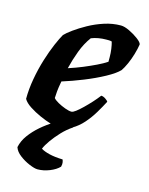

<svg xmlns="http://www.w3.org/2000/svg" viewBox="-108 -569 648 837"><g transform="rotate(15 216.5 -150.0)"><path d="M183 0Q172 0 148.5 -7Q125 -14 98 -26Q71 -38 48 -53Q25 -68 16 -84Q16 -128 24.5 -175.5Q33 -223 46.5 -266.5Q60 -310 74.5 -343.5Q89 -377 99 -394Q109 -405 133 -422.5Q157 -440 189.5 -458Q222 -476 259 -488Q296 -500 333 -500Q349 -500 372 -489Q395 -478 413.5 -464Q432 -450 433 -441Q430 -421 422.5 -395.5Q415 -370 405 -348Q395 -326 386 -313Q368 -294 327.5 -272Q287 -250 238.5 -230.5Q190 -211 145 -197Q139 -164 138 -150.5Q137 -137 136 -120Q142 -112 158 -103Q174 -94 192 -87.5Q210 -81 221 -81Q228 -81 240.5 -90.5Q253 -100 269 -115.5Q285 -131 300.5 -148Q316 -165 329 -182Q338 -182 348.5 -175Q359 -168 361 -163Q348 -138 331 -109.5Q314 -81 292 -56Q270 -31 243 -15.5Q216 0 183 0ZM157 -260Q191 -271 221 -283.5Q251 -296 277 -308.5Q303 -321 321 -333Q321 -338 321 -343.5Q321 -349 321 -354Q321 -372 318.5 -390Q316 -408 312 -422Q305 -424 299 -424Q293 -424 286 -424Q269 -424 252 -421Q235 -418 220 -412Q197 -381 182 -341Q167 -301 157 -260ZM143 200Q130 200 106 190Q82 180 61 164Q40 148 34 129Q40 100 59 74Q78 48 104 25.5Q130 3 158 -14L247 -17Q221 0 199 23.5Q177 47 161.5 69Q146 91 139 108Q153 117 178 123Q203 129 238 130Q240 134 241.5 142Q243 150 240 162Q225 178 197.5 189Q170 200 143 200Z"/></g></svg>

Font: Texturina 12pt ExtraBold
Style: Italic
Weight: 800
Italic angle: -11°
Designer: Guillermo Torres Carreño
Foundry: Omnibus-Type
Version: Version 1.002